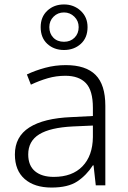

<svg xmlns="http://www.w3.org/2000/svg" viewBox="-20 -834 576 864"><path d="M276 -541Q366 -541 410 -497Q454 -453 454 -358V0H411L401 -90H398Q369 -45 327.5 -17.5Q286 10 212 10Q135 10 91 -28.5Q47 -67 47 -139Q47 -219 112 -260.5Q177 -302 301 -307L398 -312V-349Q398 -427 366.5 -460Q335 -493 274 -493Q233 -493 195 -482Q157 -471 119 -453L101 -499Q139 -517 183.5 -529Q228 -541 276 -541ZM308 -265Q206 -260 156.5 -229.5Q107 -199 107 -139Q107 -89 137.5 -63.5Q168 -38 222 -38Q305 -38 351 -85.5Q397 -133 398 -217V-269ZM268 -609Q223 -609 193 -636.5Q163 -664 163 -712Q163 -758 193 -786Q223 -814 268 -814Q312 -814 343 -785.5Q374 -757 374 -712Q374 -664 343.5 -636.5Q313 -609 268 -609ZM268 -646Q297 -646 315.5 -664.5Q334 -683 334 -712Q334 -740 314.5 -759Q295 -778 268 -778Q240 -778 221 -759Q202 -740 202 -712Q202 -683 220 -664.5Q238 -646 268 -646Z"/></svg>

Font: Noto Sans Lao Light
Style: Regular
Weight: 300
Designer: Monotype Design Team
Foundry: Monotype Imaging Inc.
Version: Version 2.003; ttfautohint (v1.8.4.7-5d5b)